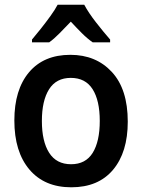

<svg xmlns="http://www.w3.org/2000/svg" viewBox="-20 -786 603 816"><path d="M283 10Q169 10 105 -65.5Q41 -141 41 -274Q41 -405 103.5 -479Q166 -553 279 -553Q388 -553 455.5 -480Q523 -407 523 -269Q523 -139 460.5 -64.5Q398 10 283 10ZM282 -88Q344 -88 374 -136.5Q404 -185 404 -272Q404 -359 373.5 -407Q343 -455 281 -455Q219 -455 188.5 -406.5Q158 -358 158 -272Q158 -185 189 -136.5Q220 -88 282 -88ZM116 -618Q133 -638 154 -664.5Q175 -691 194.5 -718Q214 -745 225 -766H338Q356 -732 388 -691Q420 -650 448 -618V-606H374Q351 -622 328 -645Q305 -668 281 -694Q256 -668 233 -644.5Q210 -621 189 -606H116Z"/></svg>

Font: Noto Sans Mono SemiCondensed SemiBold
Style: Regular
Weight: 600
Width: 4
Designer: Monotype Design Team
Foundry: Monotype Imaging Inc.
Version: Version 2.014; ttfautohint (v1.8.4.7-5d5b)